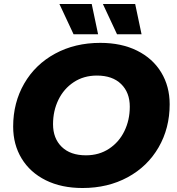

<svg xmlns="http://www.w3.org/2000/svg" viewBox="-20 -929 886 963"><path d="M46 -294Q46 -414 101.5 -510Q157 -606 256.5 -660Q356 -714 483 -714Q589 -714 667.5 -675Q746 -636 788.5 -566Q831 -496 831 -406Q831 -286 775.5 -190Q720 -94 620.5 -40Q521 14 394 14Q288 14 209.5 -25Q131 -64 88.5 -134Q46 -204 46 -294ZM631 -394Q631 -465 587.5 -507.5Q544 -550 466 -550Q400 -550 350 -517Q300 -484 273 -428.5Q246 -373 246 -306Q246 -235 289.5 -192.5Q333 -150 411 -150Q477 -150 527 -183Q577 -216 604 -271.5Q631 -327 631 -394ZM278 -909H440L472 -757H349ZM496 -909H658L690 -757H567Z"/></svg>

Font: Montserrat Alternates ExtraBold
Style: Italic
Weight: 800
Italic angle: -11.3°
Designer: Julieta Ulanovsky
Foundry: Julieta Ulanovsky
Version: Version 7.200